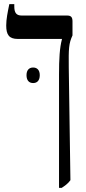

<svg xmlns="http://www.w3.org/2000/svg" viewBox="-20 -667 415 927"><path d="M265 240H278C293 230 308 220 320 203L312 -341C311 -433 312 -457 330 -496V-564C330 -584 323 -592 304 -592H85C59 -592 49 -605 49 -636V-647H25C17 -608 10 -575 10 -544C10 -499 24 -479 66 -479H279V-477C268 -436 265 -383 265 -307ZM108 -304C108 -278 121 -266 140 -266C159 -266 172 -278 172 -304C172 -329 159 -341 140 -341C121 -341 108 -329 108 -304Z"/></svg>

Font: Noto Serif Hebrew ExtraCondensed SemiBold
Style: Regular
Weight: 600
Width: 2
Designer: Monotype Design Team
Foundry: Monotype Imaging Inc.
Version: Version 2.004